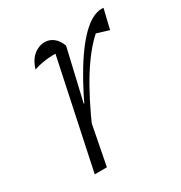

<svg xmlns="http://www.w3.org/2000/svg" viewBox="-123 -579 633 670"><g transform="rotate(-30 193.0 -244.0)"><path d="M69 0 166 -458 175 -433Q146 -434 121.5 -431Q97 -428 73 -420Q79 -441 90 -456Q101 -471 116.5 -479Q132 -487 148 -487Q167 -487 182.5 -475Q198 -463 207 -439L159 -233L163 -232L118 0ZM137 -133 126 -156Q175 -269 221 -344Q267 -419 308.5 -455.5Q350 -492 386 -488L367 -409L318 -424Q274 -385 229.5 -314Q185 -243 137 -133Z"/></g></svg>

Font: Piazzolla Thin Thin
Style: Italic
Weight: 250
Italic angle: -11.3°
Version: Version 2.005